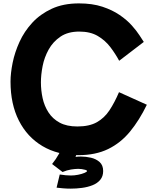

<svg xmlns="http://www.w3.org/2000/svg" viewBox="-20 -834 932 1131"><path d="M442 80Q320 80 230 26.5Q140 -27 91 -124Q42 -221 42 -353Q42 -403 54.5 -464.5Q67 -526 95 -587.5Q123 -649 170 -700Q217 -751 285 -782.5Q353 -814 445 -814Q524 -814 583 -794.5Q642 -775 685 -745.5Q728 -716 756.5 -684Q785 -652 802 -625.5Q819 -599 827 -587L682 -476Q660 -517 630 -556.5Q600 -596 556 -622Q512 -648 447 -648Q380 -648 336 -618Q292 -588 266.5 -542Q241 -496 231 -444.5Q221 -393 221 -349Q221 -302 231 -256Q241 -210 265.5 -172Q290 -134 331.5 -111.5Q373 -89 436 -89Q506 -89 550.5 -114Q595 -139 625 -184.5Q655 -230 681 -291L845 -217Q801 -126 746 -59Q691 8 617 44Q543 80 442 80ZM355.4 11.7 445.6 33.2Q441.6 43 436.2 59.2Q430.9 75.4 425 90.1Q439.7 88.1 457.3 88.1Q485.7 88.1 515.6 95Q545.5 101.8 566.6 120.4Q587.7 139.1 587.7 173.4Q587.7 204.7 570.5 225.3Q553.4 245.9 524.9 257.1Q496.5 268.4 462.7 272.8Q428.9 277.2 396.6 277.2Q372.1 277.2 351 275.3Q329.9 273.3 313.3 271.4L331.9 193.9Q369.1 199.8 397.5 199.8Q418.1 199.8 440.2 195.4Q462.2 191 477.4 184.6Q492.6 178.3 492.6 173.4Q492.6 169.4 482.8 166.5Q473 163.6 461.2 162.1Q449.5 160.6 441.6 160.6Q423 160.6 398.5 164.5Q374 168.5 348.5 179.2L286.8 132.2Q309.3 104.8 327.5 71.9Q345.6 39.1 355.4 11.7Z"/></svg>

Font: Mochiy Pop P One
Style: Regular
Weight: 400
Designer: FONTDASU
Foundry: FONTDASU / Google Inc. / Adobe
Version: Version 2.000